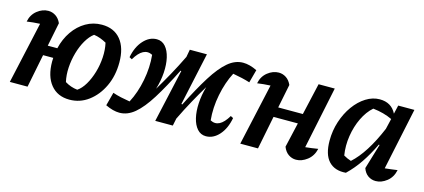

<svg xmlns="http://www.w3.org/2000/svg" viewBox="-47 -845 2660 1204"><g transform="rotate(15 1283.5 -243.0)"><path d="M35 0 124 -401Q79 -399 39 -393Q48 -439 82 -466Q116 -493 154 -493Q180 -493 202 -478.5Q224 -464 237 -435L206 -281H268Q283 -344 316.5 -392.5Q350 -441 397.5 -468.5Q445 -496 501 -496Q580 -496 623.5 -443Q667 -390 667 -295Q667 -209 634.5 -140Q602 -71 547 -30Q492 11 424 11Q346 11 302 -43Q258 -97 258 -192Q258 -204 259 -216H193L150 0ZM456 -62Q483 -80 505 -117Q527 -154 541 -201.5Q555 -249 558 -299Q561 -349 551 -393Q531 -404 511 -411.5Q491 -419 469 -422Q442 -402 420 -364.5Q398 -327 384.5 -279.5Q371 -232 368 -182.5Q365 -133 375 -90Q412 -67 456 -62Z M748 9Q707 9 657 -15L680 -102Q706 -93 733.5 -87Q761 -81 792 -76Q828 -144 844.5 -229.5Q861 -315 853 -395Q791 -427 737 -335L720 -344Q733 -413 771 -455Q809 -497 857 -497Q891 -497 913.5 -471.5Q936 -446 946 -402.5Q956 -359 952.5 -305.5Q949 -252 932 -196Q964 -249 998 -310.5Q1032 -372 1064 -438L1073 -487H1184L1110 -145L1116 -143Q1175 -260 1224 -338Q1273 -416 1319.5 -455.5Q1366 -495 1418 -495Q1460 -495 1509 -471L1486 -386Q1439 -401 1375 -412Q1340 -345 1323 -259Q1306 -173 1314 -93Q1375 -60 1429 -152L1446 -143Q1433 -73 1395.5 -31Q1358 11 1310 11Q1276 11 1253.5 -14.5Q1231 -40 1221 -82.5Q1211 -125 1214 -178.5Q1217 -232 1233 -287Q1201 -234 1168 -174Q1135 -114 1103 -48L1093 0H979L1056 -344L1051 -345Q992 -227 942.5 -148Q893 -69 846.5 -30Q800 9 748 9Z M1531 0 1620 -401Q1575 -399 1535 -393Q1544 -439 1578 -466Q1612 -493 1650 -493Q1676 -493 1698 -478.5Q1720 -464 1733 -435L1702 -281H1862L1909 -487H2014L1930 -84Q1970 -88 2012 -95Q2001 -47 1966 -20Q1931 7 1894 7Q1867 7 1844.5 -8.5Q1822 -24 1810 -55L1847 -216H1689L1646 0Z M2218 5Q2146 11 2106.5 -31.5Q2067 -74 2067 -164Q2067 -229 2086.5 -288.5Q2106 -348 2139.5 -394.5Q2173 -441 2216 -468Q2259 -495 2305 -495Q2381 -495 2413 -431L2426 -487H2531L2446 -85Q2466 -87 2486 -89.5Q2506 -92 2527 -95Q2517 -47 2482.5 -20Q2448 7 2411 7Q2383 7 2361 -8.5Q2339 -24 2328 -55L2377 -218L2372 -219Q2339 -150 2301.5 -94.5Q2264 -39 2218 5ZM2180 -97Q2192 -90 2204 -84.5Q2216 -79 2229 -75Q2316 -153 2389 -326L2405 -394Q2351 -420 2280 -428Q2242 -395 2216 -341Q2190 -287 2180 -223Q2170 -159 2180 -97Z"/></g></svg>

Font: Piazzolla SemiBold
Style: Italic
Weight: 600
Italic angle: -11.3°
Designer: Juan Pablo del Peral
Foundry: Huerta Tipografica
Version: Version 1.330